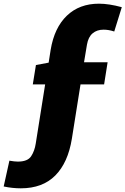

<svg xmlns="http://www.w3.org/2000/svg" viewBox="-72 -815 681 1042"><path d="M400 -573 384 -477H512L493 -357H365L318 -62Q297 68 228 137.5Q159 207 41 207Q-5 207 -52 197L-21 57Q7 62 25 62Q78 62 97 33Q116 4 122 -36L173 -357H106L123 -462L192 -475L203 -545Q223 -665 291 -730Q359 -795 465 -795Q519 -795 589 -776L548 -644Q518 -654 490 -654Q454 -654 430.5 -634Q407 -614 400 -573Z"/></svg>

Font: Bitter Pro Black
Style: Italic
Weight: 900
Italic angle: -9°
Designer: Sol Matas, and Bitter project Authors
Foundry: Sol Matas
Version: Version 1.010